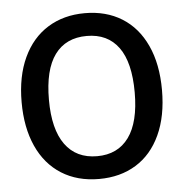

<svg xmlns="http://www.w3.org/2000/svg" viewBox="-46 -605 634 664"><g transform="rotate(-5 271.5 -273.0)"><path d="M272 15.1Q196.8 15.1 141.6 -19.8Q86.4 -54.7 57.1 -119.6Q27.8 -184.6 27.8 -272.5Q27.8 -362.3 58.1 -427.2Q88.4 -492.2 143.6 -526.4Q198.7 -560.5 272 -560.5Q345.7 -560.5 400.4 -526.6Q455.1 -492.7 485.1 -427.7Q515.1 -362.8 515.1 -272.5Q515.1 -182.1 485.1 -117.2Q455.1 -52.2 400.4 -18.6Q345.7 15.1 272 15.1ZM272 -481.4Q199.2 -481.4 160.9 -429.2Q122.6 -377 122.6 -272.5Q122.6 -170.4 161.1 -117.2Q199.7 -64 272 -64Q343.8 -64 382.1 -116.7Q420.4 -169.4 420.4 -272.5Q420.4 -377 382.3 -429.2Q344.2 -481.4 272 -481.4Z"/></g></svg>

Font: SG Kara Bold
Style: Regular
Weight: 400
Designer: Damoon Khanjanzadeh
Version: Version 1.000